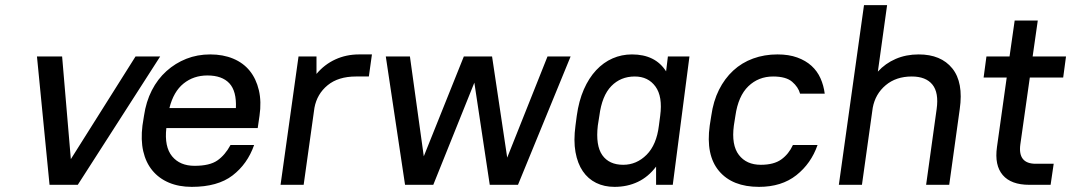

<svg xmlns="http://www.w3.org/2000/svg" viewBox="-20 -720 4173 748"><path d="M124 -500H222L256 -100L508 -500H604L283 0H173Z M727 8Q677 8 638 -8.5Q599 -25 573.5 -56Q548 -87 538 -131Q528 -175 535 -231L541 -269Q549 -324 571.5 -368Q594 -412 628.5 -443Q663 -474 706 -491Q749 -508 799 -508Q849 -508 888.5 -491.5Q928 -475 953 -444Q978 -413 988.5 -368.5Q999 -324 991 -269L984 -221H628Q620 -148 650.5 -111Q681 -74 738 -74Q797 -74 827 -95Q857 -116 878 -155H970Q944 -81 886 -36.5Q828 8 727 8ZM788 -426Q734 -426 695 -394.5Q656 -363 640 -299H899Q902 -365 873.5 -395.5Q845 -426 788 -426Z M1143 -500H1213V-432Q1244 -469 1286.5 -488.5Q1329 -508 1379 -508H1429L1417 -422H1367Q1298 -422 1256.5 -388Q1215 -354 1205 -300L1163 0H1073Z M1828 -398 1668 0H1558L1483 -500H1577L1631 -111L1787 -500H1897L1956 -106L2113 -500H2203L1998 0H1888Z M2374 8Q2334 8 2302.5 -7.5Q2271 -23 2250.5 -53Q2230 -83 2222 -127.5Q2214 -172 2222 -231L2227 -269Q2235 -327 2254.5 -371.5Q2274 -416 2302.5 -446.5Q2331 -477 2366.5 -492.5Q2402 -508 2442 -508Q2533 -508 2575 -442L2582 -500H2666L2601 0H2536V-71Q2506 -31 2465 -11.5Q2424 8 2374 8ZM2408 -78Q2460 -78 2499 -117Q2538 -156 2547 -231L2552 -269Q2562 -344 2533.5 -383Q2505 -422 2453 -422Q2398 -422 2361.5 -384.5Q2325 -347 2315 -269L2309 -231Q2300 -153 2326.5 -115.5Q2353 -78 2408 -78Z M2937 8Q2833 8 2781 -54Q2729 -116 2745 -231L2751 -269Q2759 -326 2781 -370Q2803 -414 2836.5 -445Q2870 -476 2914 -492Q2958 -508 3009 -508Q3053 -508 3086 -496Q3119 -484 3141.5 -463.5Q3164 -443 3176.5 -415Q3189 -387 3193 -355H3097Q3090 -381 3066 -401.5Q3042 -422 2992 -422Q2935 -422 2895.5 -384Q2856 -346 2845 -269L2839 -231Q2829 -155 2858.5 -116.5Q2888 -78 2944 -78Q2995 -78 3024 -99Q3053 -120 3069 -155H3165Q3140 -83 3082.5 -37.5Q3025 8 2937 8Z M3346 -700H3436L3400 -441Q3429 -473 3469.5 -490.5Q3510 -508 3559 -508Q3646 -508 3690 -453.5Q3734 -399 3719 -295L3678 0H3588L3629 -295Q3638 -359 3612.5 -390.5Q3587 -422 3532 -422Q3471 -422 3430.5 -388Q3390 -354 3380 -300L3338 0H3248Z M3823 -500H3913L3933 -640H4023L4003 -500H4133L4122 -418H3992L3955 -157Q3945 -82 4015 -82H4085L4073 0H3990Q3919 0 3886.5 -38Q3854 -76 3864 -147L3902 -418H3812Z"/></svg>

Font: Retni Sans Medium
Style: Italic
Weight: 500
Italic angle: -8°
Designer: Vitaly Kuzmin
Foundry: ParaType Ltd.
Version: Version 1.00;June 10, 2019;FontCreator 11.5.0.2425 64-bit; t